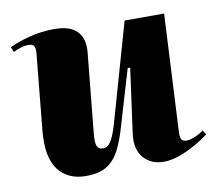

<svg xmlns="http://www.w3.org/2000/svg" viewBox="-66 -611 792 704"><g transform="rotate(-10 330.0 -259.5)"><path d="M10 -497Q39 -511 83.5 -523Q128 -535 179 -535Q237 -535 263 -507.5Q289 -480 284 -429L255 -136Q251 -101 256.5 -87Q262 -73 279 -73Q296 -73 308 -91Q320 -109 333 -153L438 -521H585L563 -84Q562 -66 566.5 -57Q571 -48 587 -48Q597 -48 614 -54.5Q631 -61 650 -74L660 -58Q648 -48 620 -31Q592 -14 557 0Q522 14 490 14Q443 14 415.5 -17.5Q388 -49 395 -106L428 -347L419 -348L359 -146Q344 -92 325.5 -56Q307 -20 278 -2Q249 16 200 16Q133 16 97.5 -30.5Q62 -77 71 -174L98 -451Q101 -471 97 -482.5Q93 -494 76 -494Q59 -494 45 -489Q31 -484 18 -478Z"/></g></svg>

Font: Literata 72pt ExtraBold
Style: Italic
Weight: 800
Italic angle: -2°
Designer: Latin by Veronika Burian and Jose Scaglione. Greek by Irene Vlachou. Cyrillic by Vera Evstafieva
Foundry: TypeTogether
Version: Version 3.002